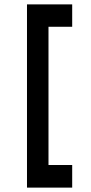

<svg xmlns="http://www.w3.org/2000/svg" viewBox="-20 -797 414 875"><path d="M309 -675H201V-45H309V58H103V-777H309Z"/></svg>

Font: SUITE
Style: Bold
Weight: 700
Designer: Sun
Foundry: Sun
Version: Version 2.040